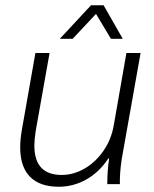

<svg xmlns="http://www.w3.org/2000/svg" viewBox="-20 -702 588 732"><path d="M57 -140Q57 -169 63 -205L115 -500H169L116 -202Q111 -169 111 -147Q111 -35 215 -35Q261 -35 303.5 -60Q346 -85 375.5 -128.5Q405 -172 414 -226L462 -500H516L444 -95Q436 -41 437 0H389Q389 -50 396 -98H393Q359 -46 309.5 -18Q260 10 204 10Q132 10 94.5 -28Q57 -66 57 -140ZM327 -682H375L448 -554H403L346 -649L257 -554H208Z"/></svg>

Font: Sarabun ExtraLight
Style: Italic
Weight: 275
Italic angle: -10°
Designer: Suppakit Chalermlarp | Katatrad Co.,Ltd.
Foundry: Cadson Demak Co.,Ltd.
Version: Version 1.000; ttfautohint (v1.6)